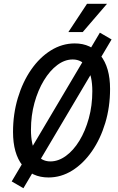

<svg xmlns="http://www.w3.org/2000/svg" viewBox="-20 -930 625 1017"><path d="M49 -231Q49 -326 74.5 -411Q100 -496 145 -561Q190 -626 249.5 -663Q309 -700 376 -700Q462 -700 512.5 -636.5Q563 -573 563 -459Q563 -363 537.5 -278.5Q512 -194 467 -129Q422 -64 363 -27Q304 10 237 10Q149 10 99 -53.5Q49 -117 49 -231ZM144 -243Q144 -162 170.5 -118.5Q197 -75 247 -75Q289 -75 329 -104Q369 -133 400.5 -184.5Q432 -236 450.5 -303.5Q469 -371 469 -447Q469 -528 442 -571.5Q415 -615 365 -615Q323 -615 283.5 -585.5Q244 -556 212.5 -504Q181 -452 162.5 -385Q144 -318 144 -243ZM42 31 509 -757 571 -721 104 67ZM342 -760 441 -910H547L418 -760Z"/></svg>

Font: Radio Canada Condensed
Style: Italic
Weight: 400
Width: 3
Italic angle: -12°
Designer: Charles Daoud, Etienne Aubert Bonn, Alexandre Saumier Demers, Jacques Le Bailly
Foundry: Radio-Canada
Version: Version 2.104; ttfautohint (v1.8.4.7-5d5b);gftools[0.9.28.de